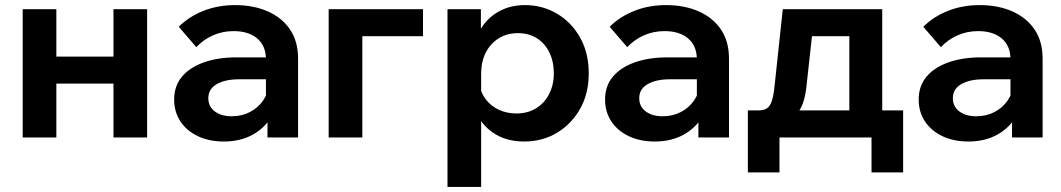

<svg xmlns="http://www.w3.org/2000/svg" viewBox="-20 -539 4160 753"><path d="M425 0V-503H557V0ZM69 0V-503H201V0ZM131 -211V-317H502V-211Z M1149 0H1029V-101L1023 -117V-306Q1023 -359 989 -388Q955 -417 896 -417Q853 -417 815.5 -400.5Q778 -384 750 -354L681 -434Q721 -474 778 -496.5Q835 -519 902 -519Q975 -519 1031 -494Q1087 -469 1118 -422.5Q1149 -376 1149 -309ZM858 16Q800 16 756 -5Q712 -26 687.5 -63Q663 -100 663 -149Q663 -201 693 -237.5Q723 -274 778.5 -294Q834 -314 907 -314H1036V-228H917Q863 -228 830 -209Q797 -190 797 -154Q797 -121 822.5 -102Q848 -83 889 -83Q928 -83 960 -99.5Q992 -116 1012 -145Q1032 -174 1035 -211L1073 -193Q1073 -131 1046 -84Q1019 -37 970.5 -10.5Q922 16 858 16Z M1269 0V-503H1639V-397H1299L1401 -477V0Z M1867 194H1735V-503H1866V-347H1838Q1845 -396 1871.5 -435Q1898 -474 1941 -496.5Q1984 -519 2039 -519Q2108 -519 2165 -485Q2222 -451 2255.5 -391Q2289 -331 2289 -251Q2289 -172 2255 -112Q2221 -52 2164 -18Q2107 16 2036 16Q1971 16 1924 -12Q1877 -40 1853 -87.5Q1829 -135 1832 -192L1860 -210Q1865 -176 1885 -149.5Q1905 -123 1936.5 -108.5Q1968 -94 2005 -94Q2049 -94 2082 -114Q2115 -134 2133.5 -170Q2152 -206 2152 -251Q2152 -298 2134.5 -333.5Q2117 -369 2085.5 -389Q2054 -409 2011 -409Q1969 -409 1936.5 -389Q1904 -369 1885.5 -333.5Q1867 -298 1867 -248Z M2839 0H2719V-101L2713 -117V-306Q2713 -359 2679 -388Q2645 -417 2586 -417Q2543 -417 2505.5 -400.5Q2468 -384 2440 -354L2371 -434Q2411 -474 2468 -496.5Q2525 -519 2592 -519Q2665 -519 2721 -494Q2777 -469 2808 -422.5Q2839 -376 2839 -309ZM2548 16Q2490 16 2446 -5Q2402 -26 2377.5 -63Q2353 -100 2353 -149Q2353 -201 2383 -237.5Q2413 -274 2468.5 -294Q2524 -314 2597 -314H2726V-228H2607Q2553 -228 2520 -209Q2487 -190 2487 -154Q2487 -121 2512.5 -102Q2538 -83 2579 -83Q2618 -83 2650 -99.5Q2682 -116 2702 -145Q2722 -174 2725 -211L2763 -193Q2763 -131 2736 -84Q2709 -37 2660.5 -10.5Q2612 16 2548 16Z M2940 -62V-106H2954Q2975 -106 2987.5 -114Q3000 -122 3007 -143Q3014 -164 3018 -204L3050 -503H3440V-79H3311V-484L3402 -397H3073L3174 -484L3142 -193Q3136 -144 3120.5 -115Q3105 -86 3074.5 -74Q3044 -62 2992 -62ZM2913 137V-106H3522V137H3398V-71L3467 0H2992L3037 -71V137Z M4069 0H3949V-101L3943 -117V-306Q3943 -359 3909 -388Q3875 -417 3816 -417Q3773 -417 3735.5 -400.5Q3698 -384 3670 -354L3601 -434Q3641 -474 3698 -496.5Q3755 -519 3822 -519Q3895 -519 3951 -494Q4007 -469 4038 -422.5Q4069 -376 4069 -309ZM3778 16Q3720 16 3676 -5Q3632 -26 3607.5 -63Q3583 -100 3583 -149Q3583 -201 3613 -237.5Q3643 -274 3698.5 -294Q3754 -314 3827 -314H3956V-228H3837Q3783 -228 3750 -209Q3717 -190 3717 -154Q3717 -121 3742.5 -102Q3768 -83 3809 -83Q3848 -83 3880 -99.5Q3912 -116 3932 -145Q3952 -174 3955 -211L3993 -193Q3993 -131 3966 -84Q3939 -37 3890.5 -10.5Q3842 16 3778 16Z"/></svg>

Font: Wix Madefor Display
Style: Bold
Weight: 700
Designer: Dalton Maag Ltd
Foundry: Dalton Maag Ltd
Version: Version 3.100